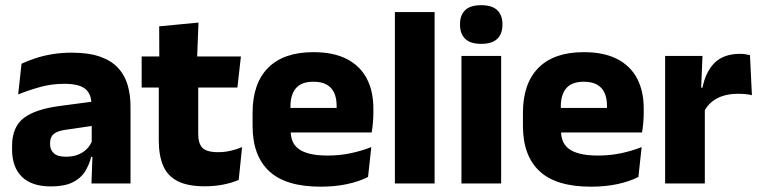

<svg xmlns="http://www.w3.org/2000/svg" viewBox="-20 -707 2929 740"><path d="M483 0H332.5L337 -123L333.5 -130.5V-284L332.5 -304Q332.5 -345 308.5 -364.5Q284.5 -384 228 -384Q178.5 -384 134 -371.5Q89.5 -359 50 -343L63 -461.5Q86.5 -472.5 115.8 -482.2Q145 -492 180.5 -498Q216 -504 256.5 -504Q321 -504 364.5 -489Q408 -474 434 -446.5Q460 -419 471.5 -380.8Q483 -342.5 483 -296.5ZM176 11.5Q102.5 11.5 64.5 -25.5Q26.5 -62.5 26.5 -131V-144.5Q26.5 -217 71.2 -251.8Q116 -286.5 213.5 -299L345.5 -316.5L354.5 -224.5L237.5 -207.5Q202 -203 187.5 -191Q173 -179 173 -155.5V-152Q173 -129.5 187.5 -116.2Q202 -103 234 -103Q262 -103 282.2 -111.5Q302.5 -120 315.5 -133.8Q328.5 -147.5 335 -164.5L356.5 -102.5H331.5Q323.5 -70.5 306.8 -44.5Q290 -18.5 258.5 -3.5Q227 11.5 176 11.5Z M769 11Q703.5 11 664.8 -8.8Q626 -28.5 609 -68Q592 -107.5 592 -165.5V-440H744V-190Q744 -154 760.2 -137.2Q776.5 -120.5 821 -120.5Q845.5 -120.5 869.5 -126Q893.5 -131.5 913 -140L900 -13.5Q874.5 -2.5 841.2 4.2Q808 11 769 11ZM895 -369.5H526V-489.5H908.5ZM739.5 -478.5H594L593.5 -605.5L745 -620Z M1215.5 12.5Q1081.5 12.5 1017.5 -47.2Q953.5 -107 953.5 -221.5V-272.5Q953.5 -385.5 1013.5 -445.8Q1073.5 -506 1188 -506Q1265 -506 1316.2 -479.8Q1367.5 -453.5 1393.2 -405Q1419 -356.5 1419 -288.5V-272Q1419 -253 1417.2 -233.2Q1415.5 -213.5 1412.5 -196.5H1274.5Q1276.5 -225.5 1277 -251.2Q1277.5 -277 1277.5 -298Q1277.5 -328.5 1268 -349.2Q1258.5 -370 1238.8 -381Q1219 -392 1188 -392Q1142 -392 1120.8 -367.2Q1099.5 -342.5 1099.5 -297V-252L1100.5 -235.5V-200.5Q1100.5 -181.5 1106.8 -164.5Q1113 -147.5 1128.8 -134.8Q1144.5 -122 1172.2 -114.8Q1200 -107.5 1243 -107.5Q1288.5 -107.5 1330.5 -116.2Q1372.5 -125 1411 -140L1398.5 -25Q1364.5 -7.5 1318 2.5Q1271.5 12.5 1215.5 12.5ZM1381.5 -196.5H1034.5V-291H1381.5Z M1655 0H1502V-660.5H1655Z M1911.5 0H1758.5V-491.5H1911.5ZM1835 -538Q1792 -538 1772.5 -557.8Q1753 -577.5 1753 -611V-614.5Q1753 -648 1772.5 -667.5Q1792 -687 1835 -687Q1877 -687 1896.8 -667.5Q1916.5 -648 1916.5 -614.5V-611Q1916.5 -577 1896.8 -557.5Q1877 -538 1835 -538Z M2257.5 12.5Q2123.5 12.5 2059.5 -47.2Q1995.5 -107 1995.5 -221.5V-272.5Q1995.5 -385.5 2055.5 -445.8Q2115.5 -506 2230 -506Q2307 -506 2358.2 -479.8Q2409.5 -453.5 2435.2 -405Q2461 -356.5 2461 -288.5V-272Q2461 -253 2459.2 -233.2Q2457.5 -213.5 2454.5 -196.5H2316.5Q2318.5 -225.5 2319 -251.2Q2319.5 -277 2319.5 -298Q2319.5 -328.5 2310 -349.2Q2300.5 -370 2280.8 -381Q2261 -392 2230 -392Q2184 -392 2162.8 -367.2Q2141.5 -342.5 2141.5 -297V-252L2142.5 -235.5V-200.5Q2142.5 -181.5 2148.8 -164.5Q2155 -147.5 2170.8 -134.8Q2186.5 -122 2214.2 -114.8Q2242 -107.5 2285 -107.5Q2330.5 -107.5 2372.5 -116.2Q2414.5 -125 2453 -140L2440.5 -25Q2406.5 -7.5 2360 2.5Q2313.5 12.5 2257.5 12.5ZM2423.5 -196.5H2076.5V-291H2423.5Z M2693.5 -276 2651.5 -369H2687.5Q2699.5 -430 2734.2 -464.8Q2769 -499.5 2832.5 -499.5Q2843.5 -499.5 2852.8 -498Q2862 -496.5 2870.5 -494.5L2878 -340Q2867.5 -343 2853.5 -344.2Q2839.5 -345.5 2825 -345.5Q2776 -345.5 2742.5 -327.2Q2709 -309 2693.5 -276ZM2696.5 0H2543.5V-491.5H2687.5L2681 -334.5L2696.5 -332.5Z"/></svg>

Font: Anek Malayalam Medium
Style: Bold
Weight: 700
Version: Version 1.003